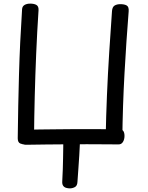

<svg xmlns="http://www.w3.org/2000/svg" viewBox="-20 -791 816 1061"><path d="M609 6Q597 6 586.5 4Q576 2 570 -5.5Q564 -13 564 -30Q566 -145 571 -264Q576 -383 583.5 -501.5Q591 -620 599 -731Q601 -753 613.5 -760.5Q626 -768 645 -768Q668 -768 680.5 -760.5Q693 -753 691 -728Q678 -565 668 -385Q658 -205 656 -25Q656 -3 641.5 1.5Q627 6 609 6ZM366 250Q356 250 345.5 247Q335 244 329 235.5Q323 227 324 211Q326 176 327 145Q328 114 328.5 84Q329 54 329.5 23.5Q330 -7 330 -40Q330 -53 343.5 -60.5Q357 -68 376 -68Q396 -68 409.5 -61Q423 -54 423 -39Q422 -15 421 11.5Q420 38 418 69Q416 100 413.5 136Q411 172 408 214Q407 236 393.5 243Q380 250 366 250ZM123 8Q106 8 92 2Q78 -4 78 -27Q80 -204 85 -380Q90 -556 102 -740Q103 -756 115.5 -763.5Q128 -771 147 -771Q169 -771 181.5 -763.5Q194 -756 193 -735Q185 -613 180 -495Q175 -377 172 -260.5Q169 -144 168 -26Q169 -6 156 1Q143 8 123 8ZM124 -74Q157 -75 199 -75.5Q241 -76 291 -76.5Q341 -77 397.5 -77.5Q454 -78 515.5 -77.5Q577 -77 642 -76Q653 -76 658.5 -70.5Q664 -65 666 -57Q668 -49 668 -40Q668 -20 659 -6Q650 8 633 7Q604 7 559.5 6.5Q515 6 461 6Q407 6 348.5 6.5Q290 7 232 7.5Q174 8 123 9Q116 9 107 6Q98 3 91.5 -4.5Q85 -12 85 -27Q85 -47 91 -56.5Q97 -66 106 -70Q115 -74 124 -74Z"/></svg>

Font: Playpen Sans
Style: Regular
Weight: 400
Designer: Laura Meseguer, Veronika Burian, José Scaglione, Kostas Bartsokas, Vera Evstafieva, Tom Grace, Yorlmar Campos
Foundry: TypeTogether
Version: Version 2.000